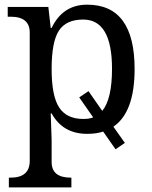

<svg xmlns="http://www.w3.org/2000/svg" viewBox="-20 -566 654 826"><path d="M467.8 -21 517.1 48.8 477.1 76.2 423.8 0Q396 9.8 355 9.8Q250.5 9.8 202.1 -78.1H198.2Q202.1 25.4 202.1 35.2V130.9Q202.1 198.2 284.2 198.2H287.1V240.2H18.1V198.2H25.9Q107.9 198.2 107.9 126V-425.8Q107.9 -494.1 25.9 -494.1H13.2V-536.1H188L198.2 -445.8H202.1Q250 -545.9 355 -545.9Q559.1 -545.9 559.1 -269Q559.1 -83 467.8 -21ZM380.9 -61 320.8 -147 360.8 -173.8 419.9 -88.9Q461.9 -140.1 461.9 -270Q461.9 -481.9 337.9 -481.9Q264.6 -481.9 233.4 -434.1Q202.1 -386.2 202.1 -269Q202.1 -153.3 234.4 -103.8Q266.6 -54.2 338.9 -54.2Q364.3 -54.2 380.9 -61Z"/></svg>

Font: Droid Serif
Style: Regular
Weight: 400
Designer: Monotype Design team
Foundry: Monotype Imaging Inc.
Version: Version 1.03